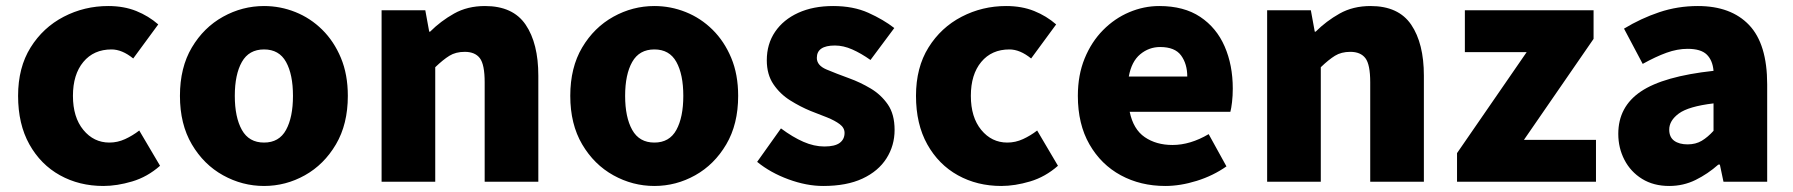

<svg xmlns="http://www.w3.org/2000/svg" viewBox="-20 -603 5948 637"><path d="M323 14Q243 14 179 -21.5Q115 -57 77.5 -124Q40 -191 40 -285Q40 -379 81.5 -445.5Q123 -512 191.5 -547.5Q260 -583 339 -583Q391 -583 432 -566.5Q473 -550 505 -522L422 -409Q385 -439 350 -439Q291 -439 256.5 -397.5Q222 -356 222 -285Q222 -214 256.5 -172Q291 -130 343 -130Q370 -130 395 -141.5Q420 -153 442 -170L511 -53Q469 -16 418.5 -1Q368 14 323 14Z M856 14Q784 14 720 -21.5Q656 -57 616.5 -124Q577 -191 577 -285Q577 -379 616.5 -445.5Q656 -512 720 -547.5Q784 -583 856 -583Q910 -583 960 -563Q1010 -543 1049 -504.5Q1088 -466 1111 -411Q1134 -356 1134 -285Q1134 -191 1094.5 -124Q1055 -57 991.5 -21.5Q928 14 856 14ZM856 -130Q906 -130 929 -172Q952 -214 952 -285Q952 -356 929 -397.5Q906 -439 856 -439Q806 -439 782.5 -397.5Q759 -356 759 -285Q759 -214 782.5 -172Q806 -130 856 -130Z M1246 0V-569H1391L1404 -498H1407Q1442 -533 1486.5 -558Q1531 -583 1589 -583Q1682 -583 1724 -521Q1766 -459 1766 -352V0H1588V-330Q1588 -389 1572 -410Q1556 -431 1522 -431Q1492 -431 1471 -418Q1450 -405 1424 -380V0Z M2151 14Q2079 14 2015 -21.5Q1951 -57 1911.5 -124Q1872 -191 1872 -285Q1872 -379 1911.5 -445.5Q1951 -512 2015 -547.5Q2079 -583 2151 -583Q2205 -583 2255 -563Q2305 -543 2344 -504.5Q2383 -466 2406 -411Q2429 -356 2429 -285Q2429 -191 2389.5 -124Q2350 -57 2286.5 -21.5Q2223 14 2151 14ZM2151 -130Q2201 -130 2224 -172Q2247 -214 2247 -285Q2247 -356 2224 -397.5Q2201 -439 2151 -439Q2101 -439 2077.5 -397.5Q2054 -356 2054 -285Q2054 -214 2077.5 -172Q2101 -130 2151 -130Z M2711 14Q2656 14 2596 -8Q2536 -30 2492 -66L2571 -177Q2610 -148 2645.5 -132.5Q2681 -117 2715 -117Q2750 -117 2766 -129Q2782 -141 2782 -162Q2782 -179 2766 -191Q2750 -203 2724 -213.5Q2698 -224 2669 -235Q2635 -249 2601.5 -270Q2568 -291 2546 -323.5Q2524 -356 2524 -403Q2524 -457 2551.5 -497.5Q2579 -538 2628.5 -560.5Q2678 -583 2744 -583Q2811 -583 2861 -560.5Q2911 -538 2947 -510L2868 -404Q2837 -426 2807.5 -439Q2778 -452 2750 -452Q2690 -452 2690 -411Q2690 -386 2722 -372.5Q2754 -359 2798 -343Q2834 -330 2868.5 -309.5Q2903 -289 2925.5 -256.5Q2948 -224 2948 -172Q2948 -120 2921 -77.5Q2894 -35 2841.5 -10.5Q2789 14 2711 14Z M3302 14Q3222 14 3158 -21.5Q3094 -57 3056.5 -124Q3019 -191 3019 -285Q3019 -379 3060.5 -445.5Q3102 -512 3170.5 -547.5Q3239 -583 3318 -583Q3370 -583 3411 -566.5Q3452 -550 3484 -522L3401 -409Q3364 -439 3329 -439Q3270 -439 3235.5 -397.5Q3201 -356 3201 -285Q3201 -214 3235.5 -172Q3270 -130 3322 -130Q3349 -130 3374 -141.5Q3399 -153 3421 -170L3490 -53Q3448 -16 3397.5 -1Q3347 14 3302 14Z M3846 14Q3764 14 3698.5 -21.5Q3633 -57 3594.5 -124Q3556 -191 3556 -285Q3556 -354 3578.5 -409Q3601 -464 3639.5 -503Q3678 -542 3726.5 -562.5Q3775 -583 3826 -583Q3908 -583 3962 -547Q4016 -511 4043 -449Q4070 -387 4070 -309Q4070 -285 4067.5 -264Q4065 -243 4062 -232H3728Q3740 -174 3778 -148Q3816 -122 3870 -122Q3929 -122 3990 -158L4049 -51Q4005 -20 3950.5 -3Q3896 14 3846 14ZM3725 -349H3919Q3919 -391 3898.5 -419Q3878 -447 3829 -447Q3792 -447 3763 -423Q3734 -399 3725 -349Z M4184 0V-569H4329L4342 -498H4345Q4380 -533 4424.5 -558Q4469 -583 4527 -583Q4620 -583 4662 -521Q4704 -459 4704 -352V0H4526V-330Q4526 -389 4510 -410Q4494 -431 4460 -431Q4430 -431 4409 -418Q4388 -405 4362 -380V0Z M4814 0V-95L5045 -430H4840V-569H5267V-474L5036 -139H5275V0Z M5518 14Q5466 14 5428 -9.5Q5390 -33 5369.5 -72.5Q5349 -112 5349 -159Q5349 -249 5424 -299.5Q5499 -350 5665 -368Q5662 -403 5642.5 -422Q5623 -441 5579 -441Q5545 -441 5509 -428Q5473 -415 5430 -391L5368 -508Q5424 -542 5485 -562.5Q5546 -583 5613 -583Q5723 -583 5783 -520Q5843 -457 5843 -323V0H5698L5686 -57H5681Q5646 -26 5605.5 -6Q5565 14 5518 14ZM5579 -124Q5606 -124 5626 -136Q5646 -148 5665 -169V-260Q5582 -250 5550 -226.5Q5518 -203 5518 -173Q5518 -148 5534.5 -136Q5551 -124 5579 -124Z"/></svg>

Font: Source Han Sans SC Heavy
Style: Regular
Weight: 900
Designer: Ryoko NISHIZUKA Ë•øÂ°öÊ∂ºÂ≠ê (kana, bopomofo & ideographs); Paul D. Hunt (Latin, Greek & Cyrillic); Sandoll Communicatio
Foundry: Adobe
Version: Version 2.004;hotconv 1.0.118;makeotfexe 2.5.65603